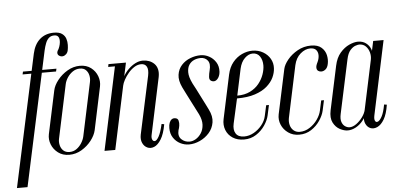

<svg xmlns="http://www.w3.org/2000/svg" viewBox="-105 -818 2313 1104"><g transform="rotate(-5 1051.0 -266.0)"><path d="M114.4 -592.6Q126.1 -646 158.4 -674.2Q190.6 -702.5 239.8 -702.5Q270.6 -702.5 286.7 -690.6Q302.8 -678.8 308.4 -661.1Q314 -643.4 313.4 -625.2Q312.9 -607 310.1 -594.4Q307.5 -581.5 298.9 -573.1Q290.2 -564.6 279.7 -563.1Q269.1 -561.6 259.9 -567.2Q250.9 -572.1 249.4 -582Q248 -591.9 258 -606Q264.1 -618.6 267.2 -632.4Q270.4 -646.2 269.4 -658.7Q268.4 -671.1 261.6 -678.8Q254.9 -686.5 239.9 -686.5Q221.5 -686.5 209.6 -676Q197.6 -665.5 190.4 -647.1Q183.1 -628.8 177.6 -604.2L11.4 169.1H-49.6ZM141.2 -479 144.9 -495H236.4L232.8 -479ZM39.6 -479 43.2 -495H103.9L100.2 -479Z M160.1 -123.2Q154 -93.6 165.5 -64.2Q177 -34.8 203.3 -15Q229.6 4.8 267.5 4.8Q305.4 4.8 338.8 -15Q372.1 -34.8 395.1 -64.5Q418 -94.2 424.5 -123.2L477 -371.4Q483.1 -401 472.3 -430.6Q461.5 -460.2 435.7 -480Q409.9 -499.8 372 -499.8Q333.8 -499.8 299.9 -479.8Q266 -459.9 242.6 -430.2Q219.1 -400.6 213 -371.4ZM281.8 -401.5Q286 -421.1 298.4 -439.9Q310.8 -458.6 329.2 -471.2Q347.8 -483.8 370.1 -483.8Q392.8 -483.8 405.2 -471.2Q417.8 -458.6 421.8 -439.9Q425.9 -421.1 421.6 -401.5L356.1 -93.1Q351.9 -74.1 339.8 -55.1Q327.8 -36 310.2 -23.6Q292.8 -11.2 270.1 -11.2Q247.8 -11.2 234.4 -23.6Q221.1 -36 216.6 -55.1Q212 -74.1 216.2 -93.1Z M470.6 0 572.6 -479H533.6L536.6 -495H637.6L621.1 -418Q633 -439.8 651.5 -457.8Q670 -475.9 691.5 -486.9Q713 -498 735.4 -498Q754.4 -498 771.3 -491.6Q788.2 -485.2 800.8 -472.6Q813.4 -460 818.1 -440.8Q822.8 -421.5 818 -396.4L748.2 -67.2Q744.6 -50.2 750 -39.7Q755.4 -29.1 765.5 -31.4Q775.6 -33.6 787.7 -55.3Q799.8 -77 810.9 -125.5L825.9 -122.9Q816 -66.8 797.1 -36.6Q778.2 -6.5 757.1 1.9Q736 10.4 717.6 1.9Q699.1 -6.5 689.9 -26.9Q680.8 -47.2 686.2 -74.6L757.9 -408.5Q765 -442.8 755.8 -460.5Q746.5 -478.2 723.5 -478.2Q702.8 -478.2 683.8 -466Q664.8 -453.8 649.2 -435.3Q633.8 -416.9 623.3 -397.6Q612.9 -378.2 610.2 -364.4L532.6 0Z M1118.4 -347Q1105.2 -353.1 1106.6 -371.1Q1107.9 -389.1 1113.1 -408.5Q1122.9 -446.1 1108.2 -464.9Q1093.5 -483.8 1067.8 -483.8Q1047.8 -483.8 1029.7 -476Q1011.6 -468.2 1000.5 -451.5Q989.4 -434.8 989.4 -408.2Q989.4 -394.9 993.8 -379.1Q998.2 -363.4 1008.6 -341.8Q1015.9 -329.5 1027 -307.1Q1038.1 -284.8 1050.8 -260Q1063.4 -235.2 1073.7 -214.8Q1084 -194.2 1088.6 -184.8Q1109.2 -143.8 1103.5 -109.1Q1097.8 -74.5 1075.1 -48.8Q1052.4 -23.1 1020.9 -8.8Q989.5 5.5 958.4 5.5Q931.9 5.5 907.9 -6.7Q883.9 -18.9 868.6 -42Q853.2 -65.1 853.2 -97.8Q853.2 -116.4 858.2 -128.9Q863.1 -141.5 871.9 -147.6Q880.8 -153.6 892.1 -151.5Q906.8 -149.6 910.2 -135.9Q913.8 -122.2 911.3 -106.9Q908.9 -91.6 904.8 -81.8Q896.5 -47.9 915.6 -29.2Q934.8 -10.5 962.9 -10.5Q981 -10.5 999.3 -21.5Q1017.6 -32.5 1030.6 -52.8Q1043.6 -73 1045.1 -100.8Q1046.5 -128.5 1030.5 -162Q1026 -170.9 1014.7 -192.8Q1003.4 -214.6 990.1 -240.9Q976.8 -267.2 964.9 -290.4Q953.1 -313.6 947.6 -325.1Q928 -366.2 932.8 -398.8Q937.5 -431.4 958.1 -454.1Q978.8 -476.8 1008.3 -488.2Q1037.9 -499.8 1068.5 -499.8Q1093.9 -499.8 1117.2 -487.2Q1140.6 -474.8 1155.6 -451.5Q1170.6 -428.2 1168.8 -396.4Q1167.6 -378 1160.1 -364.7Q1152.6 -351.4 1141.8 -346.2Q1130.9 -341.1 1118.4 -347Z M1168.5 -122 1222.4 -374.8Q1231.5 -416.8 1254.1 -444.4Q1276.8 -472.1 1306.8 -485.9Q1336.9 -499.8 1367 -499.8Q1402 -499.8 1428.9 -484Q1455.8 -468.2 1470 -443.1Q1484.2 -417.9 1482.4 -388.6Q1481.2 -362.4 1468.7 -335.6Q1456.1 -308.8 1429.6 -285.6Q1403.1 -262.4 1360.3 -248.2Q1317.5 -234 1255.8 -234L1224 -91.6Q1216.1 -56.1 1230.1 -34.3Q1244 -12.5 1278.6 -12.5Q1307.1 -12.5 1334.1 -27.8Q1361 -43 1380.6 -67.4Q1400.2 -91.8 1406 -119.1L1419.4 -180.4H1435.4L1422.4 -120.6Q1416.6 -94.2 1396.9 -64.7Q1377.1 -35.1 1346.2 -15.2Q1315.4 4.8 1276.1 4.8Q1237.6 4.8 1210.8 -12.7Q1184 -30.1 1172.7 -59.2Q1161.4 -88.4 1168.5 -122ZM1258.8 -250Q1301.9 -250 1333.2 -265.6Q1364.5 -281.1 1384.2 -305.7Q1403.9 -330.2 1413.6 -358.2Q1423.4 -386.1 1423.4 -410.5Q1423.4 -441 1409.2 -462.2Q1395.1 -483.4 1368 -483.4Q1343.8 -483.4 1321.9 -462.2Q1300 -441 1291.4 -403Z M1541.5 -379.2Q1546.9 -404 1569.9 -432.1Q1593 -460.2 1628.4 -480Q1663.8 -499.8 1705.4 -499.8Q1745.4 -499.8 1766.1 -481.2Q1786.8 -462.8 1792.5 -436.9Q1798.2 -411 1793.1 -386.8Q1788.9 -365.4 1777.2 -355.7Q1765.5 -346 1752.4 -346Q1741.6 -346 1734 -351.8Q1726.4 -357.5 1725.7 -369.8Q1725 -382 1735.2 -401.6Q1744.5 -421.4 1744.6 -440.1Q1744.6 -458.9 1734.1 -471.3Q1723.5 -483.8 1700.2 -483.8Q1670.8 -483.8 1643.4 -460.4Q1616.1 -437 1606.8 -395.6L1543.2 -96.2Q1538.9 -74 1544.2 -54.5Q1549.6 -35 1563.9 -23.1Q1578.1 -11.2 1598.8 -11.2Q1629.8 -11.2 1656.6 -28.8Q1683.4 -46.2 1701.4 -72.2Q1719.5 -98.2 1724.6 -123.1L1737 -180.4H1753L1740 -120.6Q1734.2 -94.2 1714.5 -64.7Q1694.8 -35.1 1664.1 -15.2Q1633.4 4.8 1594.1 4.8Q1558.2 4.8 1531.4 -14.1Q1504.5 -33 1492.4 -61.9Q1480.2 -90.9 1486.5 -122Z M2033.9 -67.2Q2029.6 -46.2 2035.1 -36.1Q2040.6 -26 2051.9 -30.9Q2063.1 -35.9 2075.2 -58.5Q2087.2 -81.1 2095.2 -125.6L2110.9 -123.2Q2102.5 -69.2 2084.8 -39.4Q2067 -9.6 2045.4 0.1Q2023.9 9.8 2005.7 2.7Q1987.5 -4.4 1978 -24.8Q1968.5 -45.1 1975 -74.6L2064.6 -495H2124.6ZM2041.8 -388.6Q2046.1 -409.6 2040.4 -431.1Q2034.6 -452.5 2020 -467Q2005.4 -481.5 1982.2 -481.5Q1975.2 -481.5 1960.4 -476.5Q1945.5 -471.5 1930.6 -454.8Q1915.6 -438 1908.2 -403L1841.8 -92.9Q1835.6 -64.1 1842 -46.4Q1848.4 -28.8 1861.2 -20.6Q1874.1 -12.4 1886.5 -12.4Q1905.5 -12.4 1926 -27.2Q1946.5 -42.1 1962.1 -63.9Q1977.8 -85.8 1981.9 -106.5ZM1986.5 -92Q1980.6 -65.5 1963 -43.4Q1945.4 -21.2 1921.8 -8.2Q1898.2 4.8 1875 4.8Q1853.4 4.8 1829.2 -8Q1805.1 -20.8 1791 -48.2Q1776.9 -75.6 1786 -119.2L1840 -371.8Q1849.6 -417.5 1873.7 -445.3Q1897.8 -473.1 1926.2 -485.9Q1954.6 -498.6 1976.6 -498.6Q2004 -498.6 2022.9 -484.4Q2041.8 -470.1 2049.9 -448.5Q2058 -426.9 2053.2 -402.6Z"/></g></svg>

Font: Emberly Black
Style: Italic
Weight: 900
Italic angle: -12°
Designer: Rajesh Rajput
Foundry: Rajesh Rajput
Version: Version 1.000